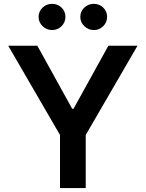

<svg xmlns="http://www.w3.org/2000/svg" viewBox="-20 -961 745 981"><path d="M418 0H286.6V-271.3L22 -727.3H170.8L348.7 -405.5H355.8L533.7 -727.3H682.5L418 -271.3ZM246.1 -807.5Q218 -807.5 197.6 -827.4Q177.2 -847.3 177.2 -874.3Q177.2 -902.7 197.6 -922.1Q218 -941.4 246.1 -941.4Q274.9 -941.4 294.6 -922.1Q314.3 -902.7 314.3 -874.3Q314.3 -847.3 294.6 -827.4Q274.9 -807.5 246.1 -807.5ZM459.2 -807.5Q431.1 -807.5 410.7 -827.4Q390.3 -847.3 390.3 -874.3Q390.3 -902.7 410.7 -922.1Q431.1 -941.4 459.2 -941.4Q487.9 -941.4 507.6 -922.1Q527.3 -902.7 527.3 -874.3Q527.3 -847.3 507.6 -827.4Q487.9 -807.5 459.2 -807.5Z"/></svg>

Font: Linik Sans SemiBold
Style: Regular
Weight: 600
Designer: Rasmus Andersson (font), Cristiano Sobral (main changes)
Foundry: rsms
Version: Version 3.018;June 1, 2022;FontCreator 14.0.0.2814 64-bit; t